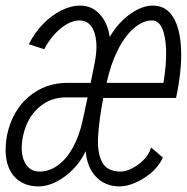

<svg xmlns="http://www.w3.org/2000/svg" viewBox="-43 -652 667 686"><path d="M96 14Q50 14 20.5 -9.5Q-9 -33 -18.5 -75Q-28 -117 -17 -173Q2 -258 60.5 -307Q119 -356 198 -356H281L294 -421Q309 -491 294.5 -535Q280 -579 241 -579Q209 -579 174 -550.5Q139 -522 115 -476L60 -494Q81 -536 111 -566.5Q141 -597 175.5 -614.5Q210 -632 244 -632Q285 -632 313.5 -601Q342 -570 349 -520Q379 -571 421.5 -601.5Q464 -632 503 -632Q550 -632 575.5 -591Q601 -550 604 -475.5Q607 -401 586 -302H326Q311 -224 307.5 -165Q304 -106 322 -72.5Q340 -39 388 -39Q406 -39 428 -50Q450 -61 469.5 -80Q489 -99 497 -125L539 -89Q524 -57 496.5 -34Q469 -11 439 1.5Q409 14 385 14Q333 14 300.5 -20Q268 -54 263 -112Q246 -75 217.5 -46.5Q189 -18 157 -2Q125 14 96 14ZM99 -39Q133 -39 164 -61.5Q195 -84 217.5 -125Q240 -166 252 -220L270 -304H191Q136 -304 94.5 -267Q53 -230 39 -165Q28 -109 44.5 -74Q61 -39 99 -39ZM338 -356H541Q552 -422 550.5 -472Q549 -522 536.5 -550.5Q524 -579 500 -579Q467 -579 434.5 -550.5Q402 -522 377 -471.5Q352 -421 338 -356Z"/></svg>

Font: Victor Mono Thin ExtraLight
Style: Italic
Weight: 250
Italic angle: -12°
Monospace: yes
Version: Version 1.561;gftools[0.9.30]